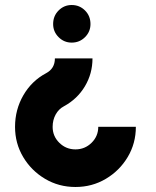

<svg xmlns="http://www.w3.org/2000/svg" viewBox="-20 -533 622 766"><path d="M266 -363Q235.5 -363 213.8 -384.8Q192 -406.5 192 -437Q192 -469.5 213.8 -491.2Q235.5 -513 266 -513Q297.5 -513 319.2 -491.2Q341 -469.5 341 -437Q341 -406.5 319.2 -384.8Q297.5 -363 266 -363ZM281 213Q214.5 213 159.8 180.5Q105 148 72.5 93.5Q40 39 40 -27Q40 -95.5 73.2 -153Q106.5 -210.5 164 -241Q199 -259.5 199 -300H349Q349 -239.5 318.8 -188.8Q288.5 -138 235 -109Q214 -98 202 -76Q190 -54 190 -27Q190 10.5 216.8 36.8Q243.5 63 281 63Q318.5 63 345.2 36.8Q372 10.5 372 -27H522Q522 39 489.5 93.5Q457 148 402.2 180.5Q347.5 213 281 213Z"/></svg>

Font: Urbanist Black
Style: Regular
Weight: 900
Designer: Corey Hu
Foundry: Corey Hu
Version: Version 1.330; ttfautohint (v1.8.4.7-5d5b)